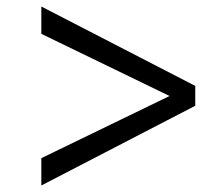

<svg xmlns="http://www.w3.org/2000/svg" viewBox="-20 -662 685 590"><path d="M501 -367 107 -558V-642L580 -398V-337L107 -92V-176Z"/></svg>

Font: Martel
Style: Regular
Weight: 400
Designer: Dan Reynolds
Foundry: Dan Reynolds
Version: Version 1.001; ttfautohint (v1.1) -l 5 -r 5 -G 72 -x 0 -D la